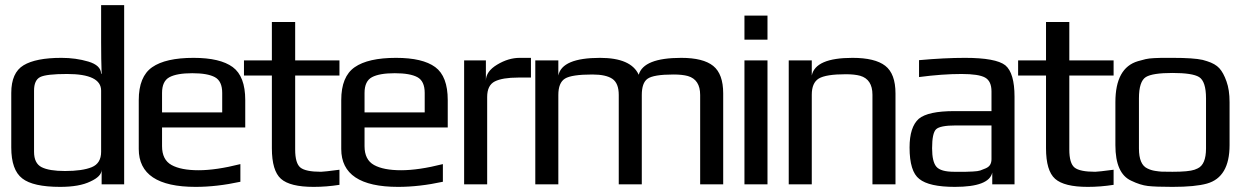

<svg xmlns="http://www.w3.org/2000/svg" viewBox="-20 -720 4848 750"><path d="M220 -494Q276 -494 325 -479.5Q374 -465 375 -432H377Q375 -487 375 -555V-700H465V0H377V-57Q377 -31 333 -11Q290 10 215 10Q109 10 67 -23Q24 -56 24 -144V-357Q24 -436 72 -465Q120 -494 220 -494ZM234 -52Q302 -52 338.5 -67Q375 -82 375 -127V-366Q375 -431 242 -431Q161 -431 137 -419Q113 -407 113 -366V-127Q113 -82 142.5 -67Q172 -52 234 -52Z M736 -494Q840 -494 889 -458Q938 -422 938 -329V-222H613V-149Q613 -96 650 -75.5Q687 -55 756 -55Q824 -55 919 -79V-10Q827 10 744 10Q522 10 522 -138V-329Q522 -421 574.5 -457.5Q627 -494 736 -494ZM613 -357V-281H848V-357Q848 -403 819.5 -418.5Q791 -434 731 -434Q671 -434 642 -418.5Q613 -403 613 -357Z M1133 -136Q1133 -82 1153.5 -65.5Q1174 -49 1234 -49Q1245 -49 1306 -57V2Q1255 10 1205 10Q1113 10 1077.5 -21.5Q1042 -53 1042 -141V-425H933V-484H1042V-634H1133V-484H1306V-425H1133Z M1527 -494Q1631 -494 1680 -458Q1729 -422 1729 -329V-222H1404V-149Q1404 -96 1441 -75.5Q1478 -55 1547 -55Q1615 -55 1710 -79V-10Q1618 10 1535 10Q1313 10 1313 -138V-329Q1313 -421 1365.5 -457.5Q1418 -494 1527 -494ZM1404 -357V-281H1639V-357Q1639 -403 1610.5 -418.5Q1582 -434 1522 -434Q1462 -434 1433 -418.5Q1404 -403 1404 -357Z M1878 -405Q1878 -441 1922 -467.5Q1966 -494 2010 -494H2054V-417H2004Q1943 -417 1913 -402Q1883 -387 1883 -341V0H1793V-484H1878Z M2641 -494Q2727 -494 2766 -462.5Q2805 -431 2805 -355V0H2715V-349Q2715 -409 2667 -423Q2645 -429 2611 -429Q2532 -429 2509 -412Q2487 -396 2487 -349V0H2397V-349Q2397 -395 2372 -412Q2347 -429 2294 -429Q2213 -429 2187 -413Q2161 -397 2161 -349V0H2071V-484H2161V-425Q2175 -494 2324 -494Q2445 -494 2475 -428Q2494 -494 2641 -494Z M2978 -565H2888V-659H2978ZM2978 0H2888V-484H2978Z M3310 -494Q3398 -494 3438 -463Q3478 -432 3478 -355V0H3388V-350Q3388 -410 3340 -424Q3318 -430 3284 -430Q3206 -430 3178 -413Q3151 -396 3151 -350V0H3061V-484H3151V-425Q3165 -494 3310 -494Z M3943 0H3856V-46Q3844 10 3710 10Q3609 10 3571 -21Q3533 -50 3533 -144Q3533 -224 3569 -256Q3605 -286 3708 -286H3853V-363Q3853 -403 3828 -417Q3803 -431 3736 -431Q3661 -431 3570 -419V-485Q3669 -494 3749 -494Q3870 -494 3907 -465Q3943 -435 3943 -342ZM3621 -141Q3621 -88 3638 -68.5Q3655 -49 3707 -49H3725Q3746 -49 3753 -49Q3760 -49 3780 -50Q3800 -51 3809 -54Q3818 -57 3830.5 -62.5Q3843 -68 3848 -77Q3853 -86 3853 -98V-230H3714Q3652 -230 3636.5 -215Q3621 -200 3621 -141Z M4157 -136Q4157 -82 4177.5 -65.5Q4198 -49 4258 -49Q4269 -49 4330 -57V2Q4279 10 4229 10Q4137 10 4101.5 -21.5Q4066 -53 4066 -141V-425H3957V-484H4066V-634H4157V-484H4330V-425H4157Z M4783 -321V-153Q4783 -28 4695 -3Q4649 10 4560 10Q4494 10 4464 6.5Q4434 3 4399 -14Q4337 -42 4337 -153V-321Q4337 -455 4425 -481Q4442 -486 4455 -489Q4468 -492 4488.5 -493Q4509 -494 4517 -494Q4525 -494 4560 -494Q4643 -494 4678 -486Q4686 -484 4695 -481Q4727 -471 4743 -453.5Q4759 -436 4771 -402Q4783 -369 4783 -321ZM4691 -140V-336Q4691 -402 4664 -419Q4638 -435 4560 -435Q4482 -435 4456 -419Q4429 -402 4429 -336V-140Q4429 -77 4462 -62Q4476 -55 4492 -52.5Q4508 -50 4518 -49.5Q4528 -49 4560 -49Q4623 -49 4646 -57Q4652 -59 4658 -62Q4691 -77 4691 -140Z"/></svg>

Font: Gamestation Display
Style: Regular
Weight: 400
Designer: Jonas Hecksher
Foundry: Jonas Hecksher, Playtypeª, e-types AS
Version: Version 1.003